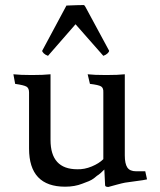

<svg xmlns="http://www.w3.org/2000/svg" viewBox="-20 -727 633 760"><path d="M312 -707Q314 -707 318 -700L412 -526Q412 -522 406 -516Q400 -510 389 -506L279 -631L170 -506Q159 -510 153 -516Q147 -522 147 -526L243 -705Q291 -707 312 -707ZM238 12Q95 12 95 -139V-361Q95 -378 85 -384Q75 -390 40 -395L33 -433Q60 -430 106 -430Q152 -430 180 -433V-173Q180 -57 286 -57Q314 -56 343 -68Q372 -80 389 -97V-361Q390 -379 380 -385Q370 -391 336 -395L327 -433Q352 -430 400 -430Q448 -430 474 -433V-112Q474 -79 484 -64Q494 -49 519 -49H555L562 -17Q550 -14 518 -10Q486 -6 475 -4Q464 -2 442 4Q420 10 409 13Q396 13 396 6L393 -56Q377 -40 371 -36Q364 -32 354 -23Q344 -15 332 -10Q320 -5 306 0Q276 12 238 12Z"/></svg>

Font: Lusitana
Style: Regular
Weight: 400
Designer: Ana Paula Megda
Foundry: Ana Paula Megda
Version: Version 1.001; ttfautohint (v1.4.1)